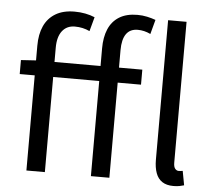

<svg xmlns="http://www.w3.org/2000/svg" viewBox="-56 -870 1039 943"><g transform="rotate(5 464.0 -398.0)"><path d="M107 0V-615Q107 -672 125.5 -712.5Q144 -753 181.5 -775.5Q219 -798 275 -798Q303 -798 328.5 -793Q354 -788 375 -779L356 -709Q339 -717 321 -721Q303 -725 283 -725Q243 -725 220.5 -696Q198 -667 198 -613V0ZM425 0V-630Q425 -685 442 -725Q459 -765 494.5 -787Q530 -809 584 -809Q609 -809 632 -804Q655 -799 674 -792L655 -721Q624 -736 592 -736Q554 -736 535 -709Q516 -682 516 -629V0ZM33 -469V-538L111 -543H631V-469ZM832 13Q799 13 777.5 -1Q756 -15 746 -42.5Q736 -70 736 -108V-796H827V-102Q827 -81 834.5 -72Q842 -63 852 -63Q856 -63 860.5 -63.5Q865 -64 872 -65L885 5Q875 8 862.5 10.5Q850 13 832 13Z"/></g></svg>

Font: Noto Sans KR
Style: Regular
Weight: 400
Designer: Ryoko NISHIZUKA  (kana, bopomofo & ideographs); Paul D. Hunt (Latin, Greek & Cyrillic); Sandoll Communications , Soo-you
Foundry: Adobe
Version: Version 2.004-H2;hotconv 1.0.118;makeotfexe 2.5.65603